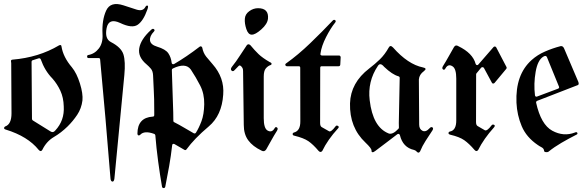

<svg xmlns="http://www.w3.org/2000/svg" viewBox="-21 -735 2916 953"><path d="M189 8.8Q181.6 21 170.9 8.8Q117.2 -58.1 7.8 -91.8Q-1 -94.2 -0.7 -99.6Q-0.5 -105 4.9 -107.4Q36.1 -118.2 36.1 -172.4L34.7 -421.4Q34.7 -426.8 33.7 -429.9Q32.7 -433.1 34.4 -435.8Q36.1 -438.5 41 -439Q170.9 -449.7 272 -509.8Q276.4 -512.2 280 -511.2Q283.7 -510.3 284.2 -504.4Q292.5 -451.7 335.9 -400.9Q359.9 -371.6 375.7 -320.8Q391.6 -270 388.2 -236.3Q383.3 -196.8 362.3 -165.3Q341.3 -133.8 314.5 -107.4Q282.7 -76.2 246.1 -54.7Q209.5 -33.2 189 8.8ZM135.7 -427.7 137.7 -146.5Q137.7 -139.2 143.6 -136.2L230 -82.5Q242.7 -74.2 253.4 -87.4Q299.8 -137.2 295.4 -207Q294.4 -250.5 278.6 -284.7Q262.7 -318.8 239.3 -345.2Q201.2 -383.8 181.2 -440.9Q180.2 -443.4 176.8 -445.1Q173.3 -446.8 170.4 -445.3Q155.8 -439.9 141.1 -436Q135.7 -434.1 135.7 -427.7Z M468.3 -446.8H418.9Q411.6 -446.8 411.4 -453.9Q411.1 -460.9 417 -461.9Q448.7 -467.3 469.7 -494.6Q490.7 -522 487.8 -565.9Q484.4 -635.3 505.9 -682.4Q527.3 -729.5 591.8 -708.5Q627.4 -696.3 657 -687.3Q686.5 -678.2 698.7 -697.3Q704.6 -709 710.9 -707.3Q717.3 -705.6 710 -686.5Q690.4 -631.3 662.4 -612.1Q634.3 -592.8 575.2 -621.1Q518.1 -647.5 508.1 -595Q498 -542.5 529.3 -526.4Q580.6 -500 591.6 -465.1Q602.5 -430.2 596.2 -362.8L546.9 150.9Q544.9 167.5 536.6 166.3Q528.3 165 527.3 149.9Q515.1 0.5 502.4 -148.4Q489.7 -293.5 476.1 -439Q475.6 -442.9 474.1 -444.8Q472.7 -446.8 468.3 -446.8Z M742.7 -578.1Q721.2 -555.7 723.6 -534.4Q726.1 -513.2 758.8 -503.4Q800.8 -490.7 814.5 -470.5Q828.1 -450.2 831.1 -423.3Q831.5 -418.5 835.2 -417Q838.9 -415.5 842.8 -417Q904.8 -453.1 970.2 -503.4Q974.1 -506.3 978 -504.4Q981.9 -502.4 982.9 -498.5Q987.8 -472.2 1002.7 -453.6Q1017.6 -435.1 1033.7 -417Q1093.8 -349.1 1086.9 -265.1Q1080.1 -162.1 1015.1 -107.4Q943.4 -46.9 904.8 6.3Q899.9 12.7 893.6 8.3Q881.3 1 869.1 -5.9Q856.9 -12.7 844.7 -20Q840.8 -22 837.2 -20.3Q833.5 -18.6 833.5 -13.7Q827.6 39.1 818.6 89.8Q809.6 140.6 799.3 191.9Q797.4 198.7 791 198.5Q784.7 198.2 783.2 191.9Q772.9 132.8 763.9 65.7Q754.9 -1.5 750 -63.5Q749 -68.8 744.6 -70.3Q695.3 -88.4 674.8 -65.9Q670.4 -61.5 665.8 -63.2Q661.1 -64.9 661.1 -71.8Q661.6 -151.4 737.3 -156.2Q744.6 -156.2 744.6 -164.1V-179.2Q744.6 -252 742.4 -283.7Q740.2 -315.4 738.8 -360.8Q737.8 -382.8 727.5 -394.5Q717.3 -406.2 707 -415Q662.6 -451.7 670.2 -495.8Q677.7 -540 728 -585.9Q736.8 -595.2 743.2 -590.1Q749.5 -585 742.7 -578.1ZM839.4 -135.7Q839.4 -129.9 843.8 -128.4Q868.7 -115.7 892.3 -101.6Q916 -87.4 940.4 -73.7Q947.8 -70.3 951.7 -76.7Q966.3 -99.6 979 -133.3Q991.7 -167 992.7 -217.3Q993.7 -269.5 972.4 -310.8Q951.2 -352.1 926.3 -389.6Q900.4 -425.8 836.9 -395Q832 -392.6 832 -387.7Q832.5 -381.8 832.5 -370.1L838.9 -176.8Q839.4 -162.6 839.4 -135.7Z M1189 -114.7 1185.5 -382.3Q1185.5 -391.6 1182.6 -397.5Q1170.9 -416.5 1162.6 -406.7L1143.1 -386.7Q1135.3 -377.9 1128.2 -384.8Q1121.1 -391.6 1130.4 -403.8Q1151.9 -430.7 1168.9 -457.5Q1186 -484.4 1204.1 -510.7Q1211.9 -520 1222.2 -510.3Q1242.7 -485.4 1262.2 -466.6Q1281.7 -447.8 1317.9 -426.8Q1328.1 -422.9 1326.9 -417.5Q1325.7 -412.1 1320.3 -411.6Q1307.6 -406.7 1297.9 -394.8Q1288.1 -382.8 1288.1 -355V-148.4Q1288.1 -98.6 1306.6 -87.4Q1328.1 -74.7 1341.8 -98.1Q1346.7 -107.4 1353.8 -102.3Q1360.8 -97.2 1353.5 -85.4Q1338.9 -62.5 1326.2 -39.3Q1313.5 -16.1 1300.3 6.8Q1291 20.5 1277.3 12.7Q1233.4 -8.3 1211.2 -38.6Q1189 -68.8 1189 -114.7ZM1259.8 -694.3Q1314 -694.3 1309.1 -642.1Q1306.2 -615.7 1276.1 -589.1Q1246.1 -562.5 1228.5 -563Q1210.9 -563 1201.7 -590.8Q1192.4 -618.7 1194.3 -642.1Q1195.8 -664.6 1216.1 -679.4Q1236.3 -694.3 1259.8 -694.3Z M1568.4 -397.9 1567.9 -124.5Q1567.9 -109.4 1575.2 -104.5L1610.4 -84.5Q1620.6 -75.7 1644.5 -107.9Q1648.9 -114.3 1656.5 -109.9Q1664.1 -105.5 1657.2 -98.1Q1605 -41 1578.6 14.2Q1570.3 24.4 1560.5 14.2Q1533.2 -18.1 1509.8 -34.2Q1486.3 -50.3 1439.9 -61.5Q1432.1 -63 1431.6 -68.8Q1431.2 -74.7 1437.5 -77.1Q1470.2 -85 1469.7 -133.3L1469.2 -397.5Q1469.7 -406.2 1461.9 -406.2H1404.3Q1397.5 -406.2 1395.5 -411.6Q1393.6 -417 1399.9 -420.9Q1458.5 -462.4 1519.3 -521Q1580.1 -579.6 1629.9 -632.3Q1636.2 -639.2 1642.3 -635Q1648.4 -630.9 1642.6 -623Q1620.1 -595.2 1597.4 -550.8Q1574.7 -506.3 1569.8 -469.7Q1568.8 -464.8 1570.3 -462.4Q1573.2 -459.5 1577.1 -459.5H1661.6Q1665 -459.5 1667.5 -457Q1669.9 -453.6 1669.9 -450.7L1668 -414.1Q1667 -406.2 1659.7 -406.2H1575.2Q1568.4 -406.2 1568.4 -397.9Z M1951.2 -68.8Q1926.3 -49.8 1896.5 -27.1Q1866.7 -4.4 1841.3 14.6Q1832.5 21.5 1827.4 20.5Q1822.3 19.5 1823.2 11.7Q1823.2 1.5 1793 -27.3Q1713.4 -102.1 1716.3 -221.7Q1719.2 -324.2 1811.5 -395Q1839.8 -416.5 1864.5 -440.4Q1889.2 -464.4 1908.2 -498.5Q1916 -513.7 1929.7 -499.5Q2003.9 -415.5 2078.1 -400.4Q2101.6 -396 2083 -381.8Q2060.1 -365.2 2058.1 -340.8V-339.8L2059.6 -116.7Q2059.6 -94.2 2075.9 -85.9Q2092.3 -77.6 2111.3 -98.6Q2118.7 -106.9 2125.2 -102.8Q2131.8 -98.6 2125.5 -87.9Q2107.9 -61.5 2091.6 -36.1Q2075.2 -10.7 2064 16.6L2063.5 17.1Q2056.6 28.3 2046.9 17.1Q2041.5 11.2 2034.2 9.3Q1978.5 -2.9 1963.9 -64.5Q1962.9 -67.4 1959 -70.3Q1954.6 -70.8 1951.2 -68.8ZM1956.5 -356.4Q1926.3 -364.7 1885.7 -403.3Q1866.2 -426.8 1854.5 -407.7Q1802.7 -330.6 1814 -237.3Q1829.6 -104 1907.7 -72.8Q1908.2 -72.8 1908.7 -72.3Q1928.7 -65.9 1957 -96.2Q1959 -99.1 1959 -101.6Q1958.5 -108.9 1958.5 -124.5L1962.9 -348.6Q1962.9 -354.5 1956.5 -356.4Z M2342.3 -366.2 2341.8 -129.4Q2341.8 -113.8 2349.6 -109.4L2384.8 -88.9Q2396 -82 2418.9 -112.8Q2423.8 -119.1 2431.2 -115.5Q2438.5 -111.8 2431.2 -103Q2379.9 -45.9 2352.5 9.3Q2344.2 20.5 2334.5 9.3Q2307.1 -22.5 2283.4 -39.1Q2259.8 -55.7 2213.9 -66.4Q2205.1 -68.8 2205.1 -74.2Q2205.1 -79.6 2211.4 -82Q2244.1 -87.4 2243.7 -138.2V-344.7Q2243.7 -394.5 2225.1 -405.8Q2203.6 -419.9 2189.9 -395.5Q2184.6 -385.3 2177.7 -390.6Q2170.9 -396 2178.2 -407.7Q2192.4 -430.2 2205.3 -453.6Q2218.3 -477.1 2231.9 -500.5Q2240.2 -515.1 2253.9 -505.9Q2325.7 -471.2 2339.8 -418Q2341.3 -413.1 2345.7 -411.9Q2350.1 -410.6 2353.5 -415L2428.7 -501.5Q2431.6 -504.4 2435.5 -504.2Q2439.5 -503.9 2441.9 -500L2493.2 -401.9Q2495.1 -397.5 2492.2 -393.6L2433.6 -323.2Q2430.2 -319.8 2426 -320.3Q2421.9 -320.8 2420.4 -324.7L2380.9 -397.9Q2378.9 -400.9 2374.8 -401.6Q2370.6 -402.3 2367.2 -398.9L2344.2 -371.1Q2342.3 -369.1 2342.3 -366.2Z M2679.7 13.7Q2678.7 2 2667.2 -3.9Q2655.8 -9.8 2647.9 -15.6Q2591.8 -53.7 2568.6 -108.6Q2545.4 -163.6 2542.5 -225.1Q2536.6 -364.3 2617.7 -437Q2646.5 -462.9 2684.1 -479.2Q2721.7 -495.6 2761.2 -505.9Q2773.4 -508.3 2779.3 -493.7L2849.6 -328.6Q2854.5 -315.4 2846.2 -312H2845.2L2645 -234.4Q2639.2 -231.4 2640.1 -225.1Q2664.1 -116.7 2720.2 -86.2Q2776.4 -55.7 2832 -77.1Q2841.8 -81.5 2844.5 -75.7Q2847.2 -69.8 2840.8 -66.9Q2801.3 -46.9 2765.4 -25.9Q2729.5 -4.9 2701.2 18.1Q2696.8 21 2688.2 20Q2679.7 19 2679.7 13.7ZM2634.3 -262.2Q2634.8 -258.3 2637.7 -256.1Q2640.6 -253.9 2645 -255.9L2749 -294.9Q2756.3 -297.9 2753.4 -305.2L2693.8 -451.2Q2689.5 -461.9 2676.3 -454.1Q2647.9 -437.5 2637.7 -378.4Q2627.4 -319.3 2634.3 -262.2Z"/></svg>

Font: Bertholdr Mainzer Fraktur
Style: Regular
Weight: 400
Designer: Peter Wiegel, original typeface by Carl Albert Fahrenwaldt 1901
Foundry: Peter Wiegel
Version: Version 1.000 2010 initial release